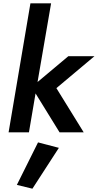

<svg xmlns="http://www.w3.org/2000/svg" viewBox="-20 -800 591 1161"><path d="M393 -460H551L321 -267L486 0H340L195 -235L155 0H32L164 -780H289L207 -304ZM210 61 336 94 176 341 82 318Z"/></svg>

Font: Von Semi
Style: Italic
Weight: 600
Version: Version 4.000; ttfautohint (v1.8.4.7-5d5b)